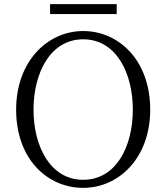

<svg xmlns="http://www.w3.org/2000/svg" viewBox="-20 -893 803 928"><path d="M222 -825H544V-873H222ZM142 -363C142 -540 223 -703 382 -703C542 -703 622 -540 622 -363C622 -186 542 -24 382 -24C223 -24 142 -186 142 -363ZM382 -743C211 -743 58 -598 58 -363C58 -123 210 15 382 15C555 15 706 -130 706 -363C706 -603 553 -743 382 -743Z"/></svg>

Font: Noto Serif CJK JP Light
Style: Regular
Weight: 300
Designer: Ryoko NISHIZUKA 西塚涼子 (kana & ideographs); Frank Grießhammer (Latin, Greek & Cyrillic); Wenlong ZHANG 张文龙 (bopomofo); San
Foundry: Adobe Systems Incorporated
Version: Version 1.001;PS 1.001;hotconv 16.6.54;makeotf.lib2.5.65590